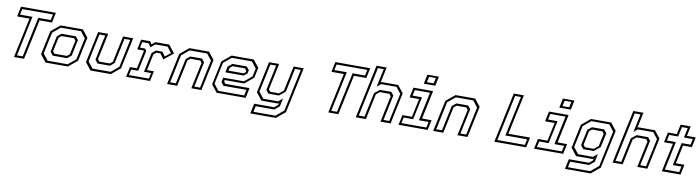

<svg xmlns="http://www.w3.org/2000/svg" viewBox="-33 -1598 9648 2646"><g transform="rotate(10 4791.0 -275.0)"><path d="M136.5 0 255.5 -558.5H82L112 -700H600L570 -558.5H396.5L277.5 0ZM173 -29.5H253.5L372.5 -589.5H547L564.5 -670.5H134.5L117.5 -589.5H291.5Z M578.5 0 497.5 -103 568.5 -437 693.5 -540H1006L1087 -437L1016 -103L891 0ZM602 -30H882.5L988.5 -117.5L1053.5 -422.5L984.5 -510H702.5L596 -422L531.5 -119.5ZM659.5 -111 621 -159.5 668.5 -382 725.5 -429H927L964 -382.5L916.5 -157.5L859.5 -111ZM677.5 -141.5H852L889 -172L931 -368L907 -398.5H732.5L695.5 -368L653.5 -172Z M1207 0 1126 -103 1219 -540H1360.5L1282 -172L1306 -141.5H1453L1490 -172L1568.5 -540H1710L1617 -103L1492 0ZM1230 -30.5H1484L1590.5 -119.5L1673.5 -510H1592.5L1518 -159.5L1461 -111.5H1287.5L1249 -159.5L1323.5 -510H1242.5L1159.5 -119.5Z M1705 0 1735 -141H1832L1885.5 -391.5L1879.5 -399H1791L1821 -540H1947.5L1973 -500L2020 -540H2214.5L2300.5 -430.5L2169 -324.5L2116 -398.5H2059L2022 -368L1973.5 -140.5H2070.5L2040.5 0ZM1740.5 -30H2018.5L2035.5 -110.5H1936.5L1995 -384.5L2048 -428H2139L2182.5 -367.5L2258 -429L2196 -509H2025L1965 -459L1930.5 -509H1842.5L1825.5 -428.5H1896L1917 -399L1855.5 -110.5H1757.5Z M2279 0 2372 -437 2497 -540H2771L2852 -437L2759 0H2618L2696.5 -368L2672.5 -398.5H2535.5L2498.5 -368L2420 0ZM2316 -30H2396.5L2471.5 -382L2528.5 -429H2692.5L2729.5 -382.5L2654.5 -30H2735.5L2819 -422.5L2749.5 -510H2506L2399.5 -422Z M3397.5 -540 3478.5 -437 3448 -294.5 3323.5 -191.5H3051.5L3047 -172L3071 -141.5H3408.5L3378.5 0H2972L2891 -103L2962 -437L3087 -540ZM3318.5 -429 3355.5 -382.5 3346 -337 3299.5 -298H3042L3059.5 -380.5L3118 -429ZM3376 -510H3095L2987 -420.5L2922.5 -117.5L2992 -29.5H3353L3370 -110.5H3049L3012 -157.5L3025.5 -220.5H3316L3420.5 -306.5L3445 -422.5ZM3298.5 -398.5H3126L3089 -368L3080.5 -328H3293.5L3319 -349L3323 -368Z M3599 0 3518 -103 3610.5 -540H3752L3674 -172L3698 -141.5H3820.5L3881 -191.5L3955 -540H4096L3960.5 97L3836 200H3478.5L3508.5 59H3787.5L3836.5 18.5L3842.5 -10L3830.5 0ZM3518 170.5H3825L3935 79L4060 -510.5H3979.5L3909.5 -181.5L3824 -111.5H3677L3641 -158L3715.5 -510.5H3634.5L3551 -118L3619.5 -30.5H3827.5L3888 -80L3863.5 33L3795.5 89.5H3535.5Z M4535 0 4654 -558.5H4480.5L4510.5 -700H4998.5L4968.5 -558.5H4795L4676 0ZM4571.5 -29.5H4652L4771 -589.5H4945.5L4963 -670.5H4533L4516 -589.5H4690Z M4919.5 0 5078.5 -749.5H5220L5173.5 -530.5L5185 -540H5418.5L5499.5 -437L5407 0H5265.5L5343.5 -368L5319.5 -399H5185.5L5137 -358.5L5061 0ZM4956 -30H5037L5109.5 -370.5L5181.5 -429.5H5342L5377.5 -384.5L5302 -30H5383L5467 -424.5L5399.5 -510.5H5184.5L5130 -466L5184 -720H5103Z M5762.5 -618.5 5790 -750H5951L5923.5 -618.5ZM5801.5 -646.5H5895.5L5912.5 -724.5H5818.5ZM5517.5 0 5547.5 -141.5H5681L5735.5 -398.5H5602L5632 -540H5906.5L5822 -141.5H5955.5L5925.5 0ZM5553.5 -30H5901.5L5919 -111H5783.5L5868.5 -510.5H5655.5L5638.5 -429.5H5770.5L5703 -111H5571Z M6003 0 6096 -437 6221 -540H6495L6576 -437L6483 0H6342L6420.5 -368L6396.5 -398.5H6259.5L6222.5 -368L6144 0ZM6040 -30H6120.5L6195.5 -382L6252.5 -429H6416.5L6453.5 -382.5L6378.5 -30H6459.5L6543 -422.5L6473.5 -510H6230L6123.5 -422Z M6858.5 0 7007.5 -700H7149L7030 -141.5H7334L7304 0ZM6895.5 -30H7280.5L7298 -111H6993.5L7112.5 -670.5H7031.5Z M7659 -618.5 7686.5 -750H7847.5L7820 -618.5ZM7698 -646.5H7792L7809 -724.5H7715ZM7414 0 7444 -141.5H7577.5L7632 -398.5H7498.5L7528.5 -540H7803L7718.5 -141.5H7852L7822 0ZM7450 -30H7798L7815.5 -111H7680L7765 -510.5H7552L7535 -429.5H7667L7599.5 -111H7467.5Z M7882 200 7912 59H8193L8242 18.5L8248 -10L8236 0H8002.5L7921.5 -103L7992.5 -437L8117 -540H8398.5L8480 -437L8366 97L8241.5 200ZM7918 170.5H8229.5L8341.5 77.5L8447 -421.5L8377 -511H8126L8019.5 -423L7955 -120L8025.5 -30.5H8233.5L8294 -80L8270.5 31.5L8200 89.5H7935.5ZM8083 -111.5 8044.5 -160 8092 -383.5 8149 -430H8319.5L8358.5 -381.5L8315.5 -181.5L8230 -111.5ZM8101.5 -141.5H8226L8286.5 -191.5L8324 -368.5L8299.5 -399H8156L8119 -368.5L8077.5 -172Z M8512.5 0 8671.5 -749.5H8813L8766.5 -530.5L8778 -540H9011.5L9092.5 -437L9000 0H8858.5L8936.5 -368L8912.5 -399H8778.5L8730 -358.5L8654 0ZM8549 -30H8630L8702.5 -370.5L8774.5 -429.5H8935L8970.5 -384.5L8895 -30H8976L9060 -424.5L8992.5 -510.5H8777.5L8723 -466L8777 -720H8696Z M9202 0 9287 -399H9162.5L9192.5 -540H9317L9346 -677H9487.5L9458.5 -540H9582.5L9552.5 -399H9428.5L9373.5 -141.5H9494L9464 0ZM9239 -30H9440.5L9457.5 -110.5H9337L9404.5 -429.5H9529L9546.5 -510.5H9422L9451 -647H9370L9341 -510.5H9216L9198.5 -429.5H9323.5Z"/></g></svg>

Font: Tourney Thin Light
Style: Italic
Weight: 300
Italic angle: -12°
Version: Version 1.015